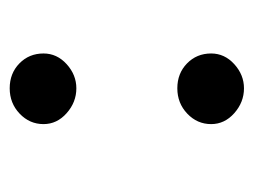

<svg xmlns="http://www.w3.org/2000/svg" viewBox="-82 -428 511 386"><g transform="rotate(90 173.0 -235.5)"><path d="M88 -405Q88 -432 109.5 -451.5Q131 -471 158 -471Q186 -471 208 -451.5Q230 -432 230 -405Q230 -377 209 -357Q188 -337 158 -337Q128 -337 108 -356.5Q88 -376 88 -405ZM158 -134Q186 -134 208 -114.5Q230 -95 230 -68Q230 -40 209 -20Q188 0 158 0Q128 0 108 -19.5Q88 -39 88 -68Q88 -95 109.5 -114.5Q131 -134 158 -134Z"/></g></svg>

Font: Barlow GEO Medium
Style: Regular
Weight: 500
Designer: Jeremy Tribby
Foundry: Tribby Type
Version: Version 1.408